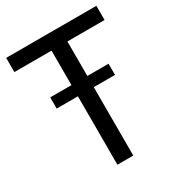

<svg xmlns="http://www.w3.org/2000/svg" viewBox="-179 -861 894 972"><g transform="rotate(-30 268.0 -375.0)"><path d="M4.4 -667V-750H531.7V-667H314.5V-465.3H438.5V-399.9H314.5V0H221.7V-399.9H97.7V-465.3H221.7V-667Z"/></g></svg>

Font: Spartan MB Med
Style: Regular
Weight: 500
Designer: Matt Bailey, Mirko Velimirovic
Foundry: Matt Bailey
Version: Version 1.005